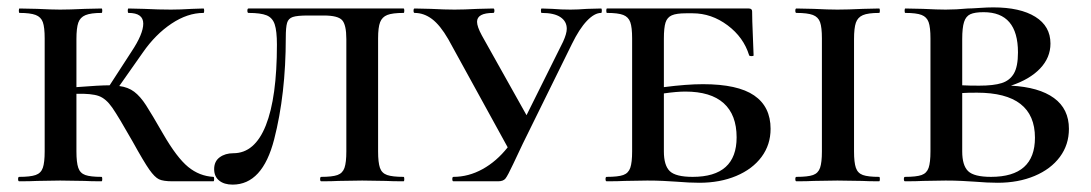

<svg xmlns="http://www.w3.org/2000/svg" viewBox="-20 -491 2955 520"><path d="M558 0H447Q422 0 410.5 -5.5Q399 -11 384.5 -31.5Q370 -52 339 -108Q301 -175 284 -199.5Q267 -224 247.5 -231Q228 -238 187 -237V-81Q187 -51 192 -36.5Q197 -22 211 -17Q225 -12 255 -12Q257 -12 257 -6Q257 0 255 0Q225 0 209 -1L143 -2L81 -1Q63 0 32 0Q29 0 29 -6Q29 -12 32 -12Q62 -12 76.5 -17Q91 -22 96 -36.5Q101 -51 101 -81V-387Q101 -417 96 -431Q91 -445 76.5 -450.5Q62 -456 33 -456Q31 -456 31 -462Q31 -468 33 -468L81 -467Q121 -465 143 -465Q168 -465 210 -467L255 -468Q257 -468 257 -462Q257 -456 255 -456Q226 -456 211.5 -450Q197 -444 192 -429.5Q187 -415 187 -385V-255Q250 -260 277 -260L336 -351Q368 -399 368 -427Q368 -456 328 -456Q326 -456 326 -462Q326 -468 328 -468L370 -467Q410 -465 443 -465Q468 -465 500 -467L531 -468Q533 -468 533 -462Q533 -456 531 -456Q488 -456 444.5 -427Q401 -398 367 -349L303 -258Q327 -255 343.5 -242.5Q360 -230 375.5 -206Q391 -182 422 -128Q459 -64 489.5 -39Q520 -14 558 -12Q560 -12 560 -6Q560 0 558 0Z M814 -449Q785 -449 773 -445Q761 -441 757.5 -429Q754 -417 754 -389Q754 -236 722.5 -113.5Q691 9 610 9Q587 9 573.5 -2Q560 -13 560 -33Q560 -54 575 -65Q590 -76 612 -76Q670 -76 700 -151.5Q730 -227 730 -370Q730 -407 724 -425Q718 -443 702 -449.5Q686 -456 653 -456Q650 -456 650 -462Q650 -468 653 -468H1073Q1075 -468 1075 -462Q1075 -456 1073 -456Q1043 -456 1029 -450.5Q1015 -445 1009.5 -431Q1004 -417 1004 -387V-81Q1004 -51 1009 -36.5Q1014 -22 1028.5 -17Q1043 -12 1073 -12Q1075 -12 1075 -6Q1075 0 1073 0Q1042 0 1025 -1L961 -2L897 -1Q880 0 850 0Q847 0 847 -6Q847 -12 850 -12Q880 -12 894 -17Q908 -22 913 -36.5Q918 -51 918 -81V-385Q918 -424 906.5 -436.5Q895 -449 857 -449Z M1608 -456Q1590 -456 1569.5 -434.5Q1549 -413 1529 -372L1396 -102Q1373 -53 1370 -47Q1355 -15 1349 -7.5Q1343 0 1329 0H1208Q1205 0 1205 -6Q1205 -12 1208 -12Q1249 -12 1287 -33Q1325 -54 1355 -92L1194 -385Q1172 -423 1150 -439.5Q1128 -456 1103 -456Q1100 -456 1100 -462Q1100 -468 1103 -468L1147 -467Q1185 -465 1211 -465Q1236 -465 1274 -467L1316 -468Q1319 -468 1319 -462Q1319 -456 1316 -456Q1272 -456 1272 -432Q1272 -419 1285 -395L1406 -179L1505 -378Q1515 -400 1515 -413Q1515 -433 1498 -444.5Q1481 -456 1447 -456Q1445 -456 1445 -462Q1445 -468 1447 -468L1476 -467Q1500 -465 1525 -465Q1544 -465 1570 -467L1608 -468Q1610 -468 1610 -462Q1610 -456 1608 -456Z M2067 -142Q2067 -99 2042.5 -66Q2018 -33 1974 -14.5Q1930 4 1874 4Q1847 4 1811 1Q1797 0 1777 -1Q1757 -2 1733 -2L1672 -1Q1654 0 1623 0Q1620 0 1620 -6Q1620 -12 1623 -12Q1654 -12 1668 -17Q1682 -22 1687 -36.5Q1692 -51 1692 -81V-387Q1692 -417 1687 -431Q1682 -445 1668 -450.5Q1654 -456 1624 -456Q1622 -456 1622 -462Q1622 -468 1624 -468H2008Q2017 -468 2017 -460Q2017 -439 2019 -393L2021 -341Q2021 -339 2015.5 -339Q2010 -339 2009 -341Q1994 -390 1950.5 -422.5Q1907 -455 1856 -455H1838Q1812 -455 1799.5 -449.5Q1787 -444 1782.5 -430Q1778 -416 1778 -386V-255Q1840 -263 1884 -263Q1978 -263 2022.5 -232.5Q2067 -202 2067 -142ZM1975 -119Q1975 -180 1940 -211.5Q1905 -243 1836 -243Q1813 -243 1778 -238V-81Q1778 -43 1794 -27.5Q1810 -12 1856 -12Q1975 -12 1975 -119Z M2361 -12Q2363 -12 2363 -6Q2363 0 2361 0Q2332 0 2315 -1L2248 -2L2184 -1Q2167 0 2137 0Q2134 0 2134 -6Q2134 -12 2137 -12Q2168 -12 2182 -17Q2196 -22 2201 -36.5Q2206 -51 2206 -81V-387Q2206 -417 2201 -431Q2196 -445 2181.5 -450.5Q2167 -456 2137 -456Q2134 -456 2134 -462Q2134 -468 2137 -468L2184 -467Q2224 -465 2248 -465Q2275 -465 2317 -467L2361 -468Q2363 -468 2363 -462Q2363 -456 2361 -456Q2331 -456 2317 -450Q2303 -444 2298 -429.5Q2293 -415 2293 -385V-81Q2293 -51 2298 -36.5Q2303 -22 2317 -17Q2331 -12 2361 -12Z M2875 -142Q2875 -99 2850.5 -66Q2826 -33 2782 -14.5Q2738 4 2682 4Q2655 4 2619 1Q2605 0 2585 -1Q2565 -2 2541 -2L2480 -1Q2462 0 2431 0Q2428 0 2428 -6Q2428 -12 2431 -12Q2462 -12 2476 -17Q2490 -22 2495 -36.5Q2500 -51 2500 -81V-387Q2500 -417 2495 -431Q2490 -445 2476 -450.5Q2462 -456 2432 -456Q2430 -456 2430 -462Q2430 -468 2432 -468L2480 -467Q2520 -465 2541 -465Q2570 -465 2601 -468Q2611 -468 2632.5 -469.5Q2654 -471 2670 -471Q2743 -471 2784 -445.5Q2825 -420 2825 -373Q2825 -335 2797 -305.5Q2769 -276 2718 -259Q2794 -255 2834.5 -225.5Q2875 -196 2875 -142ZM2586 -385V-260Q2603 -259 2632 -259Q2671 -259 2693 -266Q2715 -273 2726 -292Q2737 -311 2737 -349Q2737 -458 2644 -458Q2620 -458 2608 -452.5Q2596 -447 2591 -431.5Q2586 -416 2586 -385ZM2783 -118Q2783 -240 2626 -240Q2599 -240 2586 -239V-81Q2586 -43 2602 -27.5Q2618 -12 2664 -12Q2783 -12 2783 -118Z"/></svg>

Font: Cormorant SC SemiBold
Style: Regular
Weight: 600
Designer: Christian Thalmann (Catharsis Fonts)
Version: Version 3.000